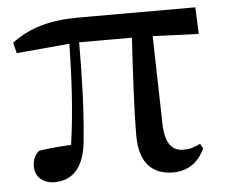

<svg xmlns="http://www.w3.org/2000/svg" viewBox="-44 -580 756 645"><g transform="rotate(-5 334.0 -257.0)"><path d="M515 16C564 16 601 -9 622 -56L613 -72C595 -63 581 -57 556 -57C519 -57 495 -81 493 -149L486 -446L641 -440L637 -530H246C145 -530 78 -510 17 -465L26 -429L205 -445C203 -341 198 -221 181 -106C141 -104 107 -101 73 -96C57 -83 50 -66 50 -44C50 -9 77 14 115 14C180 14 219 -32 225 -125C235 -224 238 -343 238 -447H416C409 -328 402 -206 402 -117C402 -22 448 16 515 16Z"/></g></svg>

Font: Noto Serif CJK SC SemiBold
Style: Regular
Weight: 600
Designer: Ryoko NISHIZUKA 西塚涼子 (kana & ideographs); Frank Grießhammer (Latin, Greek & Cyrillic); Wenlong ZHANG 张文龙 (bopomofo); San
Foundry: Adobe
Version: Version 2.001;hotconv 1.1.0;makeotfexe 2.6.0